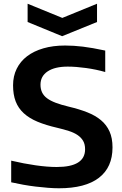

<svg xmlns="http://www.w3.org/2000/svg" viewBox="-20 -997 655 1029"><path d="M296 12Q269 12 237 9.5Q205 7 171.5 3Q138 -1 104.5 -7Q71 -13 40 -20V-136Q108 -120 171 -111Q234 -102 284 -102Q436 -102 436 -197Q436 -224 425.5 -242Q415 -260 396 -273Q377 -286 349 -295Q321 -304 287 -312Q226 -326 181.5 -344.5Q137 -363 107.5 -390Q78 -417 64 -453.5Q50 -490 50 -540Q50 -589 69.5 -628.5Q89 -668 125 -695.5Q161 -723 212.5 -738Q264 -753 329 -753Q375 -753 424.5 -747Q474 -741 544 -726V-611Q495 -625 441 -632.5Q387 -640 343 -640Q274 -640 235.5 -614.5Q197 -589 197 -543Q197 -520 205.5 -502Q214 -484 232 -470.5Q250 -457 279 -446Q308 -435 350 -425Q405 -412 448 -395Q491 -378 521 -353Q551 -328 567 -292.5Q583 -257 583 -207Q583 -100 510 -44Q437 12 296 12ZM128 -977 314 -901 500 -977V-879L313 -803L128 -879Z"/></svg>

Font: Encode Sans Normal
Style: SemiBold
Weight: 600
Designer: Pablo Impallari, Andres Torresi
Foundry: Pablo Impallari, Andres Torresi
Version: Version 1.000; ttfautohint (v1.00) -l 8 -r 50 -G 200 -x 14 -